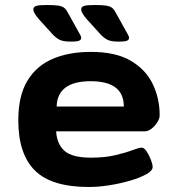

<svg xmlns="http://www.w3.org/2000/svg" viewBox="-20 -738 700 766"><path d="M335 8Q185 8 119 -58Q53 -124 53 -258Q53 -357 90 -417Q127 -477 192 -504Q257 -531 342 -531Q442 -531 502 -495.5Q562 -460 589.5 -402.5Q617 -345 617 -278Q617 -265 607.5 -250Q598 -235 584.5 -224.5Q571 -214 557 -214H204Q207 -163 237.5 -136Q268 -109 343 -109Q399 -109 440.5 -119Q482 -129 508.5 -139Q535 -149 545 -149Q555 -149 565 -134Q575 -119 582 -100.5Q589 -82 589 -72Q589 -57 564 -43Q539 -29 500 -17.5Q461 -6 417 1Q373 8 335 8ZM206 -313H474Q474 -414 342 -414Q209 -414 206 -313ZM454 -572Q425 -572 410.5 -578.5Q396 -585 380 -602L323 -665Q315 -675 309.5 -684Q304 -693 304 -701Q304 -711 316 -714.5Q328 -718 357 -718Q388 -718 404 -715.5Q420 -713 428 -706Q436 -699 442 -687L482 -615Q488 -604 491.5 -598Q495 -592 495 -587Q495 -580 487.5 -576Q480 -572 454 -572ZM263 -572Q234 -572 219.5 -578.5Q205 -585 189 -602L132 -665Q124 -675 118.5 -684Q113 -693 113 -701Q113 -711 125 -714.5Q137 -718 166 -718Q197 -718 213 -715.5Q229 -713 237 -706Q245 -699 251 -687L291 -615Q297 -604 300.5 -598Q304 -592 304 -587Q304 -580 296.5 -576Q289 -572 263 -572Z"/></svg>

Font: Asap Expanded
Style: Bold
Weight: 700
Width: 7
Designer: Pablo Cosgaya
Foundry: Omnibus-Type
Version: Version 3.001; ttfautohint (v1.8.4.7-5d5b)